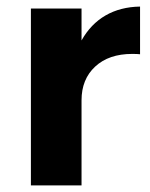

<svg xmlns="http://www.w3.org/2000/svg" viewBox="-20 -564 456 584"><path d="M406 -544V-399Q398 -400 382 -400Q311 -400 269.5 -361.5Q228 -323 228 -259V0H74V-538H228V-441Q256 -491 301 -517Q346 -543 406 -544Z"/></svg>

Font: TypoPRO Montserrat Alternates
Style: Regular
Weight: 600
Designer: Julieta Ulanovsky
Foundry: Julieta Ulanovsky
Version: Version 6.001